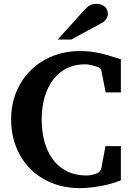

<svg xmlns="http://www.w3.org/2000/svg" viewBox="-20 -949 676 985"><path d="M600.1 -23.9Q590.8 -20 571 -13.4Q551.3 -6.8 523.4 -0.2Q495.6 6.3 461.2 11.2Q426.8 16.1 388.2 16.1Q336.9 16.1 291 4.4Q245.1 -7.3 206.1 -29.3Q167 -51.3 135.7 -82.5Q104.5 -113.8 82.5 -153.1Q60.5 -192.4 48.8 -238.5Q37.1 -284.7 37.1 -335.9Q37.1 -414.1 64.2 -478.5Q91.3 -543 138.7 -589.4Q186 -635.7 250.5 -661.4Q314.9 -687 389.2 -687Q417.5 -687 440.9 -684.6Q464.4 -682.1 488 -677Q511.7 -671.9 538.3 -664.1Q564.9 -656.2 600.1 -645V-475.1H522L500 -586.9Q500 -589.4 496.1 -595Q492.2 -600.6 486.8 -603Q482.9 -605 474.9 -607.7Q466.8 -610.4 456.8 -612.8Q446.8 -615.2 436 -617.2Q425.3 -619.1 416 -619.1Q364.7 -619.1 323.5 -598.9Q282.2 -578.6 253.4 -541.3Q224.6 -503.9 209.2 -451.4Q193.8 -398.9 193.8 -334Q193.8 -298.8 199.2 -264.2Q204.6 -229.5 216.1 -197.8Q227.5 -166 245.8 -138.9Q264.2 -111.8 289.6 -91.8Q314.9 -71.8 348.4 -60.3Q381.8 -48.8 423.8 -48.8Q442.4 -48.8 458 -53.5Q473.6 -58.1 481.9 -62Q485.8 -63.5 491.7 -70.1Q497.6 -76.7 499 -81.1L521 -199.2H600.1ZM533.7 -876.5Q533.7 -871.6 531.5 -865.5Q529.3 -859.4 525.9 -853.5Q522.5 -847.7 517.6 -842.5Q512.7 -837.4 507.8 -834.5L345.7 -746.1H275.9L412.6 -897.5Q421.4 -906.7 428.5 -912.8Q435.5 -918.9 442.6 -922.6Q449.7 -926.3 457.5 -927.7Q465.3 -929.2 475.6 -929.2Q491.7 -929.2 502.7 -924.3Q513.7 -919.4 520.8 -911.9Q527.8 -904.3 530.8 -894.8Q533.7 -885.3 533.7 -876.5Z"/></svg>

Font: Charis SIL
Style: Bold
Weight: 700
Foundry: SIL International
Version: Version 4.112